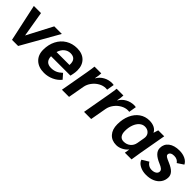

<svg xmlns="http://www.w3.org/2000/svg" viewBox="204 -1467 2435 2435"><g transform="rotate(45 1421.5 -250.0)"><path d="M559 -500 275 0H165L57 -500H185L243 -156L423 -500Z M1026 -312Q1026 -279 1019 -245L1010 -203H662Q663 -151 689.5 -124Q716 -97 767 -97Q811 -97 846.5 -112Q882 -127 919 -162L977 -96Q939 -47 877 -18.5Q815 10 747 10Q649 10 591 -44Q533 -98 533 -191Q533 -284 570 -356.5Q607 -429 673.5 -469.5Q740 -510 825 -510Q919 -510 972.5 -457Q1026 -404 1026 -312ZM811 -406Q764 -406 727 -375.5Q690 -345 674 -290H906V-296Q909 -350 885 -378Q861 -406 811 -406Z M1127 -378Q1142 -465 1145 -500H1266Q1265 -455 1255 -412L1253 -402H1257Q1285 -452 1337.5 -481Q1390 -510 1453 -510Q1465 -510 1482 -507L1465 -406Q1461 -408 1441 -408Q1393 -408 1347 -382Q1301 -356 1268.5 -312.5Q1236 -269 1227 -219L1188 0H1060Z M1524 -378Q1539 -465 1542 -500H1663Q1662 -455 1652 -412L1650 -402H1654Q1682 -452 1734.5 -481Q1787 -510 1850 -510Q1862 -510 1879 -507L1862 -406Q1858 -408 1838 -408Q1790 -408 1744 -382Q1698 -356 1665.5 -312.5Q1633 -269 1624 -219L1585 0H1457Z M1866 -187Q1866 -281 1898.5 -354.5Q1931 -428 1989 -469Q2047 -510 2122 -510Q2174 -510 2212 -491Q2250 -472 2266 -437H2268L2288 -500H2395L2330 -133Q2312 -28 2309 0H2189Q2195 -41 2200 -66H2198Q2168 -31 2126.5 -10.5Q2085 10 2042 10Q1961 10 1913.5 -43Q1866 -96 1866 -187ZM2214 -199 2232 -302Q2234 -316 2234 -324Q2234 -364 2206.5 -389.5Q2179 -415 2136 -415Q2096 -415 2063.5 -386.5Q2031 -358 2012.5 -308Q1994 -258 1994 -196Q1994 -144 2015.5 -116Q2037 -88 2078 -88Q2131 -88 2168 -118.5Q2205 -149 2214 -199Z M2400 -85 2490 -140Q2503 -115 2528 -100Q2553 -85 2583 -85Q2623 -85 2647.5 -101.5Q2672 -118 2672 -146Q2672 -165 2655 -180.5Q2638 -196 2599 -212Q2527 -242 2493.5 -277Q2460 -312 2460 -356Q2460 -427 2514 -468.5Q2568 -510 2661 -510Q2720 -510 2765.5 -488Q2811 -466 2830 -427L2747 -372Q2719 -415 2659 -415Q2626 -415 2607 -402Q2588 -389 2588 -367Q2588 -351 2605 -339Q2622 -327 2675 -305Q2741 -277 2771.5 -244.5Q2802 -212 2802 -171Q2802 -118 2773.5 -76.5Q2745 -35 2694 -12.5Q2643 10 2577 10Q2512 10 2462.5 -16.5Q2413 -43 2400 -85Z"/></g></svg>

Font: Sarabun
Style: Bold Italic
Weight: 700
Italic angle: -10°
Designer: Suppakit Chalermlarp | Katatrad Co.,Ltd.
Foundry: Cadson Demak Co.,Ltd.
Version: Version 1.000; ttfautohint (v1.6)